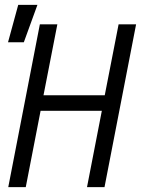

<svg xmlns="http://www.w3.org/2000/svg" viewBox="-20 -770 590 790"><path d="M14 0 144 -670H216L159 -378H411L468 -670H540L410 0H338L399 -314H147L86 0ZM13 -596 55 -750H134L78 -596Z"/></svg>

Font: Lode
Style: Italic
Weight: 400
Italic angle: -11°
Monospace: yes
Designer: Belleve Invis
Foundry: Belleve Invis
Version: Version 29.2.0; ttfautohint (v1.8.3)